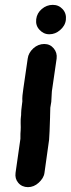

<svg xmlns="http://www.w3.org/2000/svg" viewBox="-20 -724 291 790"><path d="M184 -184 186 -242V-245L187 -281L191 -305L193 -341C193 -347 194 -353 195 -359L213 -483C215 -499 211 -513 201 -525C191 -537 178 -543 162 -543C146 -543 130 -537 117 -525C104 -513 96 -499 94 -483L76 -359C73 -339 71 -322 72 -307L70 -291C68 -276 67 -265 67 -259C67 -253 67 -248 66 -243C65 -238 65 -229 65 -217C65 -205 66 -195 65 -188C64 -181 64 -169 64 -153L44 -13C42 3 45 16 55 28C65 40 79 46 95 46C111 46 126 40 139 28C152 16 161 3 163 -13L182 -149ZM152 -687C139 -676 131 -662 129 -645C127 -628 131 -614 142 -602C153 -590 166 -583 183 -583C200 -583 214 -589 227 -600C240 -611 249 -625 251 -642C253 -659 249 -674 238 -686C227 -698 214 -704 197 -704C180 -704 165 -698 152 -687Z"/></svg>

Font: AppleStorm
Style: XbdIta
Weight: 800
Foundry: Cannot Into Space Fonts
Version: Version 1.01